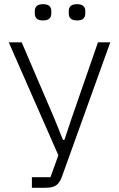

<svg xmlns="http://www.w3.org/2000/svg" viewBox="-20 -901 570 921"><path d="M133 0V-51H222L260 -156L22 -698H84L241 -332L282 -230H289L323 -332L450 -698H509L279 -59Q271 -35 260.5 -22.5Q250 -10 234.5 -5Q219 0 195 0ZM186 -803Q166 -803 156.5 -811.5Q147 -820 147 -835V-849Q147 -864 156.5 -872.5Q166 -881 186 -881Q207 -881 216.5 -872.5Q226 -864 226 -849V-835Q226 -820 216.5 -811.5Q207 -803 186 -803ZM350 -803Q329 -803 319.5 -811.5Q310 -820 310 -835V-849Q310 -864 319.5 -872.5Q329 -881 350 -881Q370 -881 379.5 -872.5Q389 -864 389 -849V-835Q389 -820 379.5 -811.5Q370 -803 350 -803Z"/></svg>

Font: IBM Plex Sans Condensed Light
Style: Regular
Weight: 300
Width: 3
Designer: Mike Abbink, Paul van der Laan, Pieter van Rosmalen
Foundry: Bold Monday
Version: Version 3.201